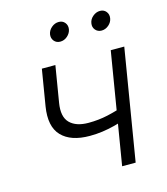

<svg xmlns="http://www.w3.org/2000/svg" viewBox="-110 -825 793 911"><g transform="rotate(-15 286.0 -369.5)"><path d="M267.1 -178.7Q173.8 -178.7 128.9 -225.6Q84 -272.5 99.6 -368.7L128.9 -545.9H195.3L166 -368.7Q154.8 -301.8 185.3 -271Q215.8 -240.2 276.9 -240.2Q326.2 -240.2 371.3 -250.2Q416.5 -260.3 464.4 -276.9L453.6 -214.4Q419.9 -202.6 389.4 -194.8Q358.9 -187 329.1 -182.9Q299.3 -178.7 267.1 -178.7ZM377 0 467.3 -545.9H533.7L443.4 0ZM450.2 -647Q431.2 -647 419.7 -660.6Q408.2 -674.3 411.6 -693.4Q414.6 -712.4 430.7 -725.8Q446.8 -739.3 465.8 -739.3Q484.9 -739.3 495.8 -725.8Q506.8 -712.4 503.9 -693.4Q501 -674.3 485.1 -660.6Q469.2 -647 450.2 -647ZM247.1 -647Q228 -647 216.8 -660.6Q205.6 -674.3 208.5 -693.4Q211.9 -712.4 227.8 -725.8Q243.7 -739.3 263.2 -739.3Q282.2 -739.3 293.2 -725.8Q304.2 -712.4 301.3 -693.4Q297.9 -674.3 282.2 -660.6Q266.6 -647 247.1 -647Z"/></g></svg>

Font: Inter Light
Style: Italic
Weight: 300
Italic angle: -9.3988°
Designer: Rasmus Andersson
Foundry: rsms
Version: Version 4.001;git-66647c0bb